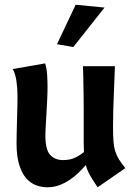

<svg xmlns="http://www.w3.org/2000/svg" viewBox="-20 -780 569 812"><path d="M393 12Q373 -17 361 -38Q349 -59 343 -82Q328 -65 311 -48.5Q294 -32 273.5 -18.5Q253 -5 230 3.5Q207 12 180 12Q155 12 131.5 3Q108 -6 90 -27Q72 -48 61 -84Q50 -120 50 -174Q50 -187 50.5 -214.5Q51 -242 52 -272.5Q53 -303 53.5 -331Q54 -359 54 -374Q54 -407 49.5 -437.5Q45 -468 34 -488L171 -512Q178 -489 179.5 -462Q181 -435 181 -415Q181 -386 179.5 -357Q178 -328 176.5 -300.5Q175 -273 173.5 -248.5Q172 -224 172 -206Q172 -147 192 -125Q212 -103 247 -103Q276 -103 297 -113Q318 -123 335 -137Q334 -155 334 -177.5Q334 -200 334 -229Q334 -275 334 -312Q334 -349 333.5 -381Q333 -413 332.5 -441.5Q332 -470 331 -500H466Q465 -476 464 -446Q463 -416 461.5 -382.5Q460 -349 459 -313.5Q458 -278 458 -245Q458 -206 460 -181.5Q462 -157 468 -138.5Q474 -120 484 -104.5Q494 -89 510 -69ZM422 -748 290 -581 221 -593 300 -760Z"/></svg>

Font: CantoraOne
Style: Regular
Weight: 400
Designer: Pablo Impallari, Rodrigo Fuenzalida
Foundry: Pablo Impallari
Version: Version 1.001; ttfautohint (v0.8) -G 200 -r 50